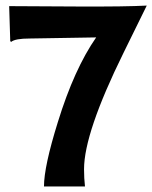

<svg xmlns="http://www.w3.org/2000/svg" viewBox="-20 -675 551 695"><path d="M284.2 -62.5Q284.2 -29.3 287.6 0H139.2Q139.2 -72.3 189.5 -233.4Q248.5 -424.8 328.1 -539.6L87.9 -535.6Q34.7 -535.6 20.5 -523.4L17.1 -525.9L13.2 -652.8L267.1 -651.4Q311.5 -651.4 347.4 -651.4Q383.3 -651.4 411.1 -651.9Q474.6 -652.8 511.2 -654.8L427.2 -483.9Q284.2 -193.8 284.2 -62.5Z"/></svg>

Font: Hammersmith One
Style: Regular
Weight: 400
Designer: Nicole Fally
Foundry: Nicole Fally
Version: Version 1.003